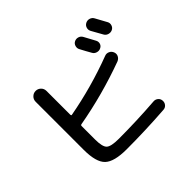

<svg xmlns="http://www.w3.org/2000/svg" viewBox="-178 -1087 1357 1357"><g transform="rotate(-45 500.0 -408.5)"><path d="M668.9 -786.1Q685.5 -794.9 704.1 -789.6Q722.7 -784.2 732.4 -766.6Q747.1 -739.3 777.3 -683.6Q786.1 -667 780.8 -649.9Q775.4 -632.8 757.8 -625Q742.2 -617.2 723.6 -622.6Q705.1 -627.9 696.3 -643.6Q688.5 -657.2 673.3 -684.6Q658.2 -711.9 651.4 -725.6Q642.6 -741.2 647.9 -759.8Q653.3 -778.3 668.9 -786.1ZM881.8 -802.7Q897.5 -774.4 927.7 -718.8Q936.5 -703.1 930.7 -684.6Q924.8 -666 907.7 -658.2Q890.6 -650.4 872.1 -656.2Q853.5 -662.1 844.7 -678.7Q805.7 -749 798.8 -760.7Q790 -777.3 795.4 -795.4Q800.8 -813.5 817.9 -822.3Q835 -831.1 853.5 -825.7Q872.1 -820.3 881.8 -802.7ZM387.7 11.7Q262.7 11.7 216.3 -32.7Q169.9 -77.1 169.9 -200.2V-680.7Q169.9 -704.1 186 -719.7Q202.1 -735.4 224.1 -735.4Q246.1 -735.4 262.2 -719.7Q278.3 -704.1 278.3 -680.7V-442.4Q278.3 -439.5 280.3 -436.5Q282.2 -433.6 285.2 -434.6Q520.5 -477.5 748 -563.5Q765.6 -570.3 783.7 -562Q801.8 -553.7 809.1 -534.7Q816.4 -515.6 807.6 -498.5Q798.8 -481.4 780.3 -473.6Q538.1 -384.8 286.1 -339.8Q278.3 -337.9 278.3 -330.1V-195.3Q278.3 -122.1 300.8 -101.1Q323.2 -80.1 400.4 -80.1Q579.1 -80.1 762.7 -93.8Q781.2 -94.7 795.4 -82.5Q809.6 -70.3 810.5 -50.8Q811.5 -31.2 799.3 -17.1Q787.1 -2.9 767.6 -2Q574.2 11.7 387.7 11.7Z"/></g></svg>

Font: Rounded Mgen+ 2p medium
Style: Regular
Weight: 500
Designer: [Source Han Sans]
Ryoko NISHIZUKA  (kana & ideographs); Paul D. Hunt (Latin, Greek & Cyrillic); Wenlong ZHANG  (bopomofo
Version: Version 1.059.20150602